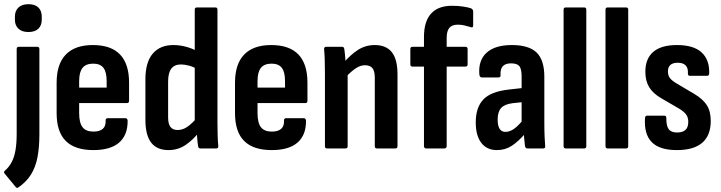

<svg xmlns="http://www.w3.org/2000/svg" viewBox="-36 -719 3493 930"><path d="M52.8 189Q44.8 194 39.4 186L-12.3 123.3Q-20.8 113.8 -11.8 107.4Q8.2 89.9 20.8 65.8Q33.3 41.8 39.1 8.2Q44.8 -25.4 44.8 -71.5V-481.4Q44.8 -492.3 54.7 -492.3H144.4Q154.8 -492.3 154.8 -481.4V-69.4Q154.8 -4.6 145.4 43.6Q135.9 91.8 113.7 127Q91.6 162.2 52.8 189ZM101.5 -563.9Q70.3 -563.9 53.3 -580Q36.2 -596.1 36.2 -623.9V-638.2Q36.2 -666.4 53.3 -682.6Q70.3 -698.7 101.5 -698.7Q133.7 -698.7 150 -682.6Q166.3 -666.4 166.3 -638.2V-623.9Q166.3 -596.1 150 -580Q133.7 -563.9 101.5 -563.9Z M416.1 8Q327 8 282.7 -36.2Q238.3 -80.4 238.3 -171.3V-318.2Q238.3 -409 282.9 -454.9Q327.4 -500.8 413.5 -500.8Q501.6 -500.8 545.4 -455.1Q589.2 -409.5 589.2 -318.3V-231.2Q589.2 -219.7 579.3 -219.7H347.4V-171.2Q347.4 -124.1 363.8 -102.9Q380.2 -81.6 416.6 -81.6Q446.9 -81.6 462 -95Q477.2 -108.4 475.6 -135.5Q475.6 -146.5 486 -146.5H571.8Q580.2 -146.5 582.2 -135.6Q583.3 -65.4 541.4 -28.7Q499.6 8 416.1 8ZM347.4 -294.8H480.6V-326.3Q480.6 -370.3 465 -390.5Q449.3 -410.7 415.5 -410.7Q380.2 -410.7 363.8 -390.2Q347.4 -369.7 347.4 -326.3Z M780.3 8Q724.3 8 696.3 -28.1Q668.3 -64.1 668.3 -139.1V-334.4Q668.3 -417.7 703.9 -459.3Q739.4 -500.8 803.9 -500.8Q834.5 -500.8 865.9 -492.3Q897.4 -483.7 918.8 -470.8L920.3 -384.6Q898.6 -396.2 877.6 -401.5Q856.7 -406.8 840.1 -406.8Q809.2 -406.8 793.8 -386.4Q778.3 -365.9 778.3 -324.4V-150.5Q778.3 -118.6 789.7 -104Q801.1 -89.3 824.8 -89.3Q848.5 -89.3 870.7 -104.2Q893 -119.2 919.4 -150.1L929 -79.3Q896.8 -39.3 861 -15.6Q825.1 8 780.3 8ZM935 0Q925.1 0 923.6 -11Q920.6 -28 918.9 -53.1Q917.1 -78.2 916.6 -94.6L907.3 -123.2V-672.1Q907.3 -683 917.7 -683H1006.9Q1017.3 -683 1017.3 -672.1V-123.8Q1017.3 -90.2 1018.3 -61Q1019.3 -31.8 1021.3 -13.4Q1022.9 0 1011.9 0Z M1280.1 8Q1191 8 1146.7 -36.2Q1102.3 -80.4 1102.3 -171.3V-318.2Q1102.3 -409 1146.9 -454.9Q1191.4 -500.8 1277.5 -500.8Q1365.6 -500.8 1409.4 -455.1Q1453.2 -409.5 1453.2 -318.3V-231.2Q1453.2 -219.7 1443.3 -219.7H1211.4V-171.2Q1211.4 -124.1 1227.8 -102.9Q1244.2 -81.6 1280.6 -81.6Q1310.9 -81.6 1326 -95Q1341.2 -108.4 1339.6 -135.5Q1339.6 -146.5 1350 -146.5H1435.8Q1444.2 -146.5 1446.2 -135.6Q1447.3 -65.4 1405.4 -28.7Q1363.6 8 1280.1 8ZM1211.4 -294.8H1344.6V-326.3Q1344.6 -370.3 1329 -390.5Q1313.3 -410.7 1279.5 -410.7Q1244.2 -410.7 1227.8 -390.2Q1211.4 -369.7 1211.4 -326.3Z M1789.8 0Q1779.4 0 1779.4 -10.9V-342.9Q1779.4 -374.7 1768 -388.8Q1756.7 -403 1732 -403Q1709.7 -403 1687.5 -388.3Q1665.3 -373.6 1637.9 -344.7L1627.2 -412.9Q1660.4 -453 1697.3 -476.9Q1734.2 -500.8 1779.5 -500.8Q1834.4 -500.8 1861.9 -466.3Q1889.4 -431.8 1889.4 -358.9V-10.9Q1889.4 0 1879 0ZM1548.3 0Q1537.9 0 1537.9 -10.9V-367Q1537.9 -402 1536.9 -430.8Q1535.9 -459.5 1533.9 -478.8Q1532.9 -492.3 1543.3 -492.3H1621.2Q1630.2 -492.3 1631.6 -481.8Q1634.2 -465.8 1636.4 -438.7Q1638.6 -411.6 1639.6 -393.6L1647.9 -366.2V-10.9Q1647.9 0 1637.5 0Z M2027.5 0Q2023 0 2020.3 -3.2Q2017.6 -6.4 2017.6 -10.9V-396.5H1962Q1951.6 -396.5 1951.6 -406.9V-481.4Q1951.6 -492.3 1962 -492.3H2017.6V-539.9Q2017.6 -615.2 2052 -653.1Q2086.3 -691 2153.5 -691Q2182.8 -691 2207.6 -687.2Q2232.4 -683.5 2245.9 -678.5Q2255.9 -673 2255.9 -664V-595.8Q2255.9 -581.9 2240.9 -588.4Q2228.4 -592.5 2213.1 -596Q2197.9 -599.5 2181.4 -599.5Q2153.7 -599.5 2140.7 -584.2Q2127.6 -568.8 2127.6 -535.5V-492.3H2218.1Q2229 -492.3 2229 -481.4V-406.9Q2229 -396.5 2218.1 -396.5H2127.6V-10.9Q2127.6 -6.4 2124.6 -3.2Q2121.7 0 2117.2 0Z M2518.3 0Q2509.9 0 2506.9 -11.5Q2505.4 -25 2502.9 -50.6Q2500.4 -76.2 2499.4 -96.6L2490.6 -119.4V-348.5Q2490.6 -384.8 2479.8 -398.5Q2468.9 -412.1 2439.1 -412.1Q2384.6 -412.1 2388.6 -355.3Q2389.5 -343.9 2378.2 -343.9H2297.8Q2287.3 -343.9 2285.8 -358.9Q2280.3 -427 2321.2 -463.9Q2362 -500.8 2443 -500.8Q2525.6 -500.8 2563.1 -464.6Q2600.6 -428.5 2600.6 -347.1V-124.8Q2600.6 -84.8 2601.9 -58.1Q2603.1 -31.3 2604.6 -12.4Q2606.6 0 2595.2 0ZM2370.6 8Q2322.2 8 2295.3 -27Q2268.4 -61.9 2268.4 -126.4Q2268.4 -198.4 2305.1 -237.1Q2341.8 -275.9 2430.2 -285.4L2501.6 -293.4L2501.2 -224.8L2447.2 -219.2Q2407.8 -214.2 2391.2 -195.8Q2374.5 -177.4 2374.5 -139.6Q2374.5 -110.4 2383.8 -95.3Q2393.2 -80.2 2412.3 -80.2Q2432.9 -80.2 2454.3 -95.2Q2475.7 -110.3 2506 -148.1L2512.8 -77.4Q2475.3 -33.9 2443.1 -12.9Q2411 8 2370.6 8Z M2704.3 0Q2693.9 0 2693.9 -10.9V-672.1Q2693.9 -683 2704.3 -683H2793.5Q2803.9 -683 2803.9 -672.1V-10.9Q2803.9 0 2793.5 0Z M2907.3 0Q2896.9 0 2896.9 -10.9V-672.1Q2896.9 -683 2907.3 -683H2996.5Q3006.9 -683 3006.9 -672.1V-10.9Q3006.9 0 2996.5 0Z M3242.6 8Q3158.6 8 3120.7 -30.7Q3082.9 -69.5 3088.3 -147.4Q3089.2 -158.8 3098.7 -158.8H3182.1Q3191.5 -158.8 3191.5 -147.4Q3191 -110.5 3202.6 -93.9Q3214.3 -77.2 3243.7 -77.2Q3271 -77.2 3284.4 -89.9Q3297.8 -102.5 3297.8 -128.8Q3297.8 -149.9 3287.5 -164.3Q3277.2 -178.6 3253.7 -192.7L3165.3 -244.1Q3126.8 -266.6 3108.3 -296.9Q3089.9 -327.2 3089.9 -371.6Q3089.9 -435 3128.5 -467.9Q3167 -500.8 3243.1 -500.8Q3323.6 -500.8 3362.4 -465.1Q3401.3 -429.4 3399.2 -362.6Q3398.2 -351.7 3388.8 -351.7H3305.9Q3301 -351.7 3298.2 -354.6Q3295.5 -357.6 3296 -365.1Q3297.5 -389.3 3285.1 -402.2Q3272.7 -415.1 3246.9 -415.1Q3223.1 -415.1 3211.2 -404.4Q3199.3 -393.8 3199.3 -373.6Q3199.3 -353.9 3208.6 -341.3Q3217.9 -328.7 3241.5 -314.6L3326.9 -264.1Q3368.9 -239.1 3387.8 -209.4Q3406.7 -179.7 3406.7 -132.8Q3406.7 -63.4 3365.7 -27.7Q3324.6 8 3242.6 8Z"/></svg>

Font: Sofia Sans Condensed
Style: Regular
Weight: 400
Designer: Botio Nikoltchev, Ani Petrova
Foundry: lettersoup
Version: Version 4.100